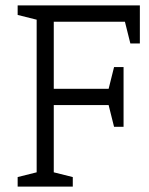

<svg xmlns="http://www.w3.org/2000/svg" viewBox="-20 -687 550 707"><path d="M115 -667H495V-607H178V-360H435V-300H178V0H115ZM45 -667H125V-612L45 -632ZM495 -527H460L425 -667H495ZM435 -440V-300H365L400 -440ZM435 -220H400L365 -360H435ZM45 0V-35L125 -55V0ZM168 0V-55L248 -35V0Z"/></svg>

Font: Epunda Slab Light
Style: Regular
Weight: 300
Designer: Simon Atzbach
Foundry: typofactur
Version: Version 1.102